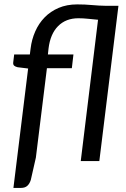

<svg xmlns="http://www.w3.org/2000/svg" viewBox="-20 -750 589 894"><path d="M198.5 -432.5 147 -16 123.5 87.5Q118 105.5 107.2 115.2Q96.5 125 77.5 125H42.5L111 -431L62 -437Q51.5 -439.5 46 -444.2Q40.5 -449 41.5 -459L46 -496.5H119L122.5 -524Q127.5 -566 144 -603.5Q160.5 -641 187.8 -669Q215 -697 253 -713.2Q291 -729.5 339.5 -729.5Q375.5 -729.5 407.8 -726.5Q440 -723.5 471.5 -723H531.5L442.5 0H356L436.5 -658Q414 -660 390.5 -662.5Q367 -665 345 -665Q286.5 -665 250.2 -628.2Q214 -591.5 206 -524L203 -496.5H322L314.5 -432.5Z"/></svg>

Font: Lato
Style: Italic
Weight: 400
Italic angle: -7°
Designer: Lukasz Dziedzic
Foundry: tyPoland Lukasz Dziedzic
Version: Version 2.007; 2014-02-27